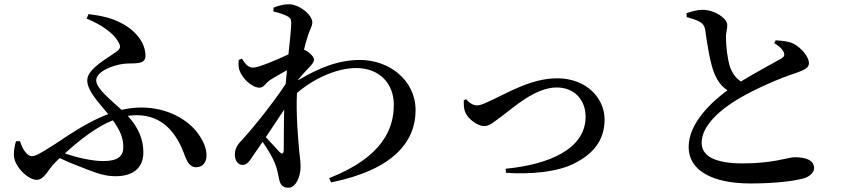

<svg xmlns="http://www.w3.org/2000/svg" viewBox="-20 -825 4030 900"><path d="M74 -163H55C49 -144 45 -122 45 -100C45 -44 112 18 152 18C188 18 206 -31 239 -64L260 -84C308 -61 352 -45 390 -30C442 -10 477 1 522 1C604 1 652 -38 652 -111C652 -169 631 -225 579 -282C593 -284 607 -285 621 -285C749 -285 810 -191 842 -107C856 -67 870 -41 899 -41C933 -41 948 -68 948 -95C948 -128 937 -158 909 -198C865 -260 770 -321 642 -321C611 -321 580 -317 550 -310C500 -356 431 -410 431 -448C431 -492 515 -521 561 -526C604 -531 662 -518 662 -563C662 -626 613 -685 546 -718C502 -742 449 -752 395 -759L386 -738C456 -709 516 -668 537 -624C546 -607 545 -597 526 -583C486 -553 389 -503 389 -449C389 -399 440 -348 487 -290C401 -258 319 -204 237 -149C165 -103 146 -93 129 -93C109 -93 86 -122 74 -163ZM509 -261C542 -216 558 -179 558 -135C558 -95 535 -70 465 -70C411 -70 341 -86 284 -106C359 -173 433 -231 509 -261Z M1246 -450C1265 -462 1295 -479 1325 -496L1319 -431C1249 -326 1151 -207 1108 -162C1088 -141 1081 -123 1081 -99C1081 -69 1099 -51 1118 -52C1139 -52 1151 -72 1166 -95L1211 -160C1235 -126 1259 -85 1268 -61C1279 -34 1283 -12 1288 13C1293 40 1304 55 1333 55C1366 55 1389 4 1389 -44C1389 -70 1385 -89 1382 -123C1377 -181 1367 -293 1372 -389C1447 -454 1555 -506 1650 -506C1759 -506 1826 -433 1826 -334C1826 -226 1778 -90 1523 10L1532 30C1828 -30 1928 -164 1928 -308C1928 -451 1802 -544 1668 -544C1567 -544 1475 -507 1378 -449V-452C1395 -473 1414 -493 1428 -508C1442 -523 1452 -533 1452 -546C1452 -559 1430 -580 1410 -590L1405 -592C1411 -617 1416 -637 1421 -650C1431 -686 1444 -701 1444 -720C1444 -754 1385 -805 1334 -805C1307 -805 1285 -798 1262 -789V-771C1288 -765 1308 -758 1321 -752C1339 -744 1345 -738 1345 -716C1345 -689 1339 -635 1332 -570C1277 -544 1191 -508 1166 -508C1145 -508 1131 -523 1114 -550L1099 -544C1098 -529 1097 -512 1102 -497C1114 -459 1160 -414 1197 -414C1217 -414 1225 -436 1246 -450ZM1312 -311C1310 -235 1311 -160 1310 -121C1309 -103 1302 -101 1291 -112L1226 -182Z M2165 -360 2154 -355C2154 -338 2153 -317 2161 -299C2173 -268 2218 -234 2250 -234C2275 -234 2293 -252 2341 -287C2386 -320 2489 -415 2589 -415C2676 -415 2725 -353 2725 -278C2725 -124 2548 -53 2350 -34L2352 -15C2464 -7 2596 -18 2676 -61C2754 -101 2814 -162 2814 -265C2814 -364 2730 -458 2591 -458C2467 -458 2352 -385 2264 -346C2238 -334 2227 -331 2215 -331C2196 -331 2176 -346 2165 -360Z M3198 -763 3199 -745C3217 -740 3240 -733 3256 -725C3276 -714 3283 -703 3286 -683C3295 -617 3309 -526 3330 -477C3343 -447 3361 -420 3390 -402C3317 -348 3208 -249 3208 -136C3208 -23 3324 35 3498 35C3623 35 3714 22 3754 9C3778 0 3796 -18 3796 -36C3796 -77 3753 -88 3703 -88C3679 -88 3602 -59 3462 -59C3326 -59 3269 -96 3269 -156C3269 -238 3360 -314 3445 -364C3522 -409 3636 -459 3706 -481C3751 -497 3772 -507 3772 -529C3772 -557 3738 -600 3700 -620C3678 -631 3648 -634 3616 -636L3609 -623C3627 -612 3646 -598 3654 -580C3659 -567 3656 -559 3643 -551C3614 -534 3525 -487 3453 -443C3429 -459 3413 -481 3402 -511C3390 -547 3383 -609 3383 -648C3382 -673 3390 -690 3389 -709C3389 -738 3331 -779 3273 -779C3248 -779 3225 -772 3198 -763Z"/></svg>

Font: Noto Serif HK SemiBold
Style: Regular
Weight: 600
Designer: Ryoko NISHIZUKA 西塚涼子 (kana & ideographs); Frank Grießhammer (Latin, Greek & Cyrillic); Wenlong ZHANG 张文龙 (bopomofo); San
Foundry: Adobe
Version: Version 2.001;hotconv 1.1.0;makeotfexe 2.6.0